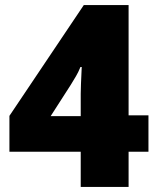

<svg xmlns="http://www.w3.org/2000/svg" viewBox="-20 -734 618 754"><path d="M17 -138V-279L309 -714H485V-281H563V-138H485V0H297V-138ZM297 -366Q297 -380 298 -404.5Q299 -429 300 -449.5Q301 -470 301 -471H296Q287 -449 278.5 -435Q270 -421 258 -401L179 -278H297Z"/></svg>

Font: Noto Sans Oriya Blk
Style: Regular
Weight: 900
Designer: Amélie Bonet and Sol Matas
Foundry: Google LLC
Version: Version 2.006; ttfautohint (v1.8.4.7-5d5b)